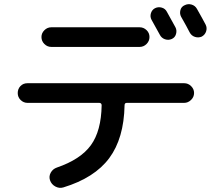

<svg xmlns="http://www.w3.org/2000/svg" viewBox="-20 -856 1040 925"><path d="M726.6 -816.4Q742.2 -824.2 759.3 -819.3Q776.4 -814.5 784.2 -798.8Q819.3 -735.4 825.2 -724.6Q833 -710 828.1 -692.4Q823.2 -674.8 807.1 -668Q791 -661.1 774.4 -667Q757.8 -672.9 750 -688.5Q715.8 -750 710 -760.7Q702.1 -775.4 707 -792Q711.9 -808.6 726.6 -816.4ZM928.7 -813.5Q957 -763.7 970.7 -737.3Q978.5 -721.7 973.1 -705.1Q967.8 -688.5 952.1 -679.7Q936.5 -672.9 919.4 -678.2Q902.3 -683.6 893.6 -700.2Q880.9 -725.6 852.5 -775.4Q844.7 -790 849.1 -807.1Q853.5 -824.2 870.1 -831.1Q885.7 -838.9 902.8 -834Q919.9 -829.1 928.7 -813.5ZM227.5 -724.6H652.3Q671.9 -724.6 686 -710.9Q700.2 -697.3 700.2 -677.7Q700.2 -658.2 686 -644Q671.9 -629.9 652.3 -629.9H227.5Q208 -629.9 193.8 -644Q179.7 -658.2 179.7 -677.7Q179.7 -696.3 193.8 -710.4Q208 -724.6 227.5 -724.6ZM112.3 -360.4Q93.8 -360.4 79.6 -374Q65.4 -387.7 65.4 -407.7Q65.4 -427.7 78.6 -441.4Q91.8 -455.1 112.3 -455.1H867.2Q886.7 -455.1 900.9 -440.9Q915 -426.8 915 -408.2Q915 -388.7 900.4 -374.5Q885.7 -360.4 867.2 -360.4H590.8Q580.1 -360.4 580.1 -348.6Q577.1 -189.5 506.3 -94.2Q435.5 1 285.2 46.9Q265.6 52.7 246.6 42.5Q227.5 32.2 220.7 11.7Q214.8 -6.8 224.6 -24.4Q234.4 -42 253.9 -48.8Q368.2 -87.9 418 -156.7Q467.8 -225.6 469.7 -348.6Q469.7 -359.4 459 -360.4Z"/></svg>

Font: Rounded-X Mgen+ 1mn medium
Style: Regular
Weight: 500
Designer: [Source Han Sans]
Ryoko NISHIZUKA  (kana & ideographs); Paul D. Hunt (Latin, Greek & Cyrillic); Wenlong ZHANG  (bopomofo
Version: Version 1.059.20150602